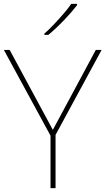

<svg xmlns="http://www.w3.org/2000/svg" viewBox="-20 -972 545 992"><path d="M253 -301 475 -714H505L267 -275V0H241V-271L0 -714H30ZM378 -945Q352 -911 311 -868Q270 -825 230 -792H209V-798Q232 -818 258.5 -846Q285 -874 309.5 -902.5Q334 -931 348 -952H378Z"/></svg>

Font: Noto Sans Gujarati Thin
Style: Regular
Weight: 100
Designer: Jelle Bosma - Monotype Design Team, Universal Thirst
Foundry: Monotype Imaging Inc.
Version: Version 2.106; ttfautohint (v1.8.4.7-5d5b)